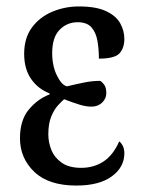

<svg xmlns="http://www.w3.org/2000/svg" viewBox="-20 -566 437 596"><path d="M217 10Q131 10 86.5 -32.5Q42 -75 42 -137Q42 -193 69.5 -226Q97 -259 134 -273V-276Q98 -290 76.5 -321Q55 -352 55 -399Q55 -448 79 -480.5Q103 -513 142 -529.5Q181 -546 225 -546Q278 -546 309 -531.5Q340 -517 353 -494Q366 -471 366 -445Q366 -417 351 -400.5Q336 -384 287 -384Q287 -413 282.5 -439Q278 -465 264 -481Q250 -497 221 -497Q188 -497 165 -473.5Q142 -450 142 -401Q142 -361 157 -331Q172 -301 188 -298Q217 -305 242 -310Q267 -315 291 -315Q297 -312 303.5 -303Q310 -294 310 -277Q310 -260 297 -247.5Q284 -235 264 -235Q248 -235 229 -240.5Q210 -246 179 -258Q172 -252 160 -239Q148 -226 139 -204Q130 -182 130 -149Q130 -124 139.5 -100.5Q149 -77 171.5 -61Q194 -45 232 -45Q271 -45 301 -64.5Q331 -84 350 -127Q356 -123 361 -113.5Q366 -104 366 -90Q366 -47 327 -18.5Q288 10 217 10Z"/></svg>

Font: Noto Serif ExtraCondensed
Style: Regular
Weight: 400
Width: 2
Designer: Monotype Design Team
Foundry: Monotype Imaging Inc.
Version: Version 2.015